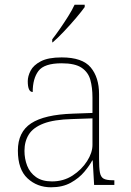

<svg xmlns="http://www.w3.org/2000/svg" viewBox="-20 -786 557 816"><path d="M197 10Q138 10 97 -28Q56 -66 56 -146Q56 -225 112.5 -262Q169 -299 290 -303L373 -306V-371Q373 -414 364 -446.5Q355 -479 327 -498Q299 -517 242 -517Q168 -517 143.5 -484.5Q119 -452 119 -395Q98 -395 98 -441Q98 -462 110 -485.5Q122 -509 153.5 -525.5Q185 -542 242 -542Q330 -542 365.5 -499.5Q401 -457 401 -386V-110Q401 -73 404.5 -53.5Q408 -34 420 -27Q432 -20 459 -20H466V0H380L374 -104H372Q361 -83 338.5 -56Q316 -29 281 -9.5Q246 10 197 10ZM201 -15Q250 -15 288.5 -40Q327 -65 350 -101Q373 -137 373 -170V-283L287 -280Q209 -278 165 -261Q121 -244 102.5 -214.5Q84 -185 84 -145Q84 -111 95.5 -81.5Q107 -52 133 -33.5Q159 -15 201 -15ZM202 -619Q217 -638 235 -664Q253 -690 270 -717Q287 -744 297 -766H340V-756Q328 -739 303.5 -710Q279 -681 252 -652.5Q225 -624 204 -606H202Z"/></svg>

Font: Noto Serif Tamil Thin
Style: Italic
Weight: 100
Italic angle: -12°
Designer: Indian Type Foundry, Tom Grace, and the Monotype Design Team
Foundry: Monotype Imaging Inc.
Version: Version 2.003; ttfautohint (v1.8.4.7-5d5b)